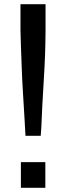

<svg xmlns="http://www.w3.org/2000/svg" viewBox="-20 -826 316 919"><path d="M102 -176Q100 -211 97 -264.5Q94 -318 90 -380.5Q86 -443 84 -503Q82 -563 80 -610.5Q78 -658 78 -682V-806H198V-682Q198 -658 197 -610.5Q196 -563 193 -503Q190 -443 186 -380.5Q182 -318 180 -264.5Q178 -211 175 -176ZM80 73V-50H197V73Z"/></svg>

Font: Farlight84_Sys_V01
Style: Regular
Weight: 400
Designer: Ryoko NISHIZUKA  (kana, bopomofo & ideographs); Paul D. Hunt (Latin, Greek & Cyrillic); Sandoll Communications , Soo-you
Foundry: Adobe
Version: Version 2.004;October 29, 2024;FontCreator 14.0.0.2814 64-bi